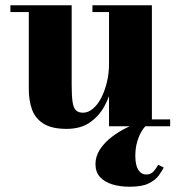

<svg xmlns="http://www.w3.org/2000/svg" viewBox="-20 -480 686 730"><path d="M233.5 10Q177 10 145.5 -9.8Q114 -29.5 101.8 -63.5Q89.5 -97.5 89.5 -141V-434H19.5V-460H252.5V-157.5Q252.5 -115.5 256 -92.5Q259.5 -69.5 268.8 -60.5Q278 -51.5 295.5 -51.5Q315.5 -51.5 333.5 -66.8Q351.5 -82 365 -108.2Q378.5 -134.5 386.5 -167.8Q394.5 -201 394.5 -237L415.5 -237.5Q415.5 -200.5 406.8 -157.8Q398 -115 377.5 -77Q357 -39 321.8 -14.5Q286.5 10 233.5 10ZM394.5 0V-434H331.5V-460H557.5V-26H627V0ZM473 230Q436.5 230 407 221Q377.5 212 360.2 193Q343 174 343 144Q343 114 360.2 87.8Q377.5 61.5 405.8 40Q434 18.5 467 3Q500 -12.5 531 -21.5L538 -4Q530 1 519.8 17Q509.5 33 502 57.8Q494.5 82.5 494.5 113Q494.5 148.5 506 166Q517.5 183.5 536 183.5Q552.5 183.5 562.8 172.8Q573 162 581.5 146.5L602.5 157Q595.5 171 583 188Q570.5 205 545 217.5Q519.5 230 473 230Z"/></svg>

Font: Bodoni Moda 9pt ExtraBold
Style: Regular
Weight: 800
Designer: Owen Earl
Foundry: indestructible type
Version: Version 2.005